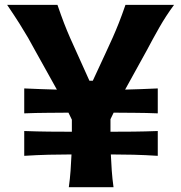

<svg xmlns="http://www.w3.org/2000/svg" viewBox="-20 -781 757 801"><path d="M267.1 0Q272 -35.2 274.4 -68.6Q276.9 -102.1 278.3 -136.7Q231.4 -136.7 183.1 -135.5Q134.8 -134.3 81.1 -130.9V-234.4Q135.3 -232.4 183.8 -231.9Q232.4 -231.4 279.8 -231.4V-281.7L265.6 -311Q221.7 -310.5 176.5 -310.3Q131.3 -310.1 81.1 -308.1V-412.1Q117.2 -410.2 151.6 -409.2Q186 -408.2 217.3 -407.2L126.5 -570.3Q111.8 -598.1 96.9 -623.8Q82 -649.4 61.8 -681.6Q41.5 -713.9 9.8 -760.7H219.7Q234.9 -716.3 247.3 -684.1Q259.8 -651.9 272.5 -623Q285.2 -594.2 301.3 -559.1L353 -444.3H367.2L420.9 -560.1Q437 -594.7 450 -623.8Q462.9 -652.8 475.6 -684.8Q488.3 -716.8 503.4 -760.7H706.1Q671.9 -714.4 644.3 -665.8Q616.7 -617.2 592.3 -570.8L502 -407.2Q533.7 -408.2 567.9 -409.2Q602.1 -410.2 638.2 -412.1V-308.1Q588.4 -310.1 543.2 -310.3Q498 -310.5 454.1 -311L440.9 -283.7V-231.4Q487.8 -231.4 536.4 -231.9Q585 -232.4 638.2 -234.4V-130.9Q585 -134.3 537.1 -135.5Q489.3 -136.7 442.4 -136.7Q443.8 -102.1 446.3 -68.6Q448.7 -35.2 453.6 0Z"/></svg>

Font: Pinar-FD Bold
Style: Regular
Weight: 700
Designer: Amin Abedi
Version: Version 3.000